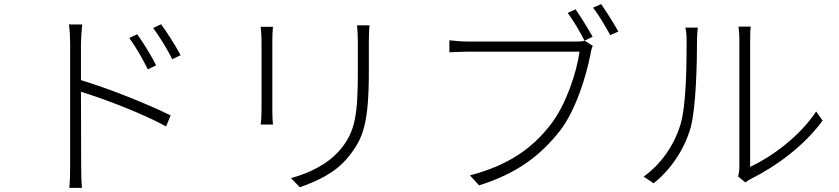

<svg xmlns="http://www.w3.org/2000/svg" viewBox="-20 -870 4040 925"><path d="M641 -705 603 -687C633 -646 670 -582 692 -536L732 -555C709 -603 665 -672 641 -705ZM756 -753 718 -735C749 -693 787 -631 810 -585L850 -604C825 -652 780 -721 756 -753ZM318 -72C318 -36 317 7 314 35H375C372 7 371 -38 371 -72L370 -428C481 -394 670 -322 780 -261L802 -314C687 -371 502 -444 370 -484V-657C370 -680 373 -724 376 -752H312C317 -723 318 -681 318 -657C318 -574 318 -115 318 -72Z M1760 -748H1700C1702 -726 1704 -699 1704 -670C1704 -639 1704 -562 1704 -530C1704 -322 1693 -237 1620 -150C1557 -76 1469 -36 1382 -12L1424 32C1497 7 1595 -34 1659 -115C1730 -203 1757 -274 1757 -529C1757 -560 1757 -637 1757 -670C1757 -699 1758 -726 1760 -748ZM1295 -741H1236C1238 -724 1240 -689 1240 -672C1240 -650 1240 -374 1240 -341C1240 -312 1238 -284 1236 -270H1295C1293 -285 1292 -315 1292 -340C1292 -374 1292 -650 1292 -672C1292 -691 1293 -724 1295 -741Z M2753 -825 2715 -808C2740 -774 2776 -715 2796 -674L2835 -693C2814 -731 2776 -792 2753 -825ZM2876 -850 2837 -833C2864 -800 2897 -742 2920 -701L2959 -718C2937 -758 2899 -818 2876 -850ZM2836 -649 2797 -674C2783 -670 2771 -670 2758 -670C2719 -670 2280 -670 2234 -670C2201 -670 2171 -673 2145 -676V-618C2170 -619 2197 -621 2233 -621C2280 -621 2715 -621 2772 -621C2758 -519 2706 -364 2633 -270C2547 -159 2435 -75 2244 -25L2288 23C2474 -35 2585 -123 2677 -239C2753 -337 2804 -501 2825 -610C2828 -629 2831 -638 2836 -649Z M3536 -20 3571 9C3577 4 3587 -3 3601 -10C3718 -68 3854 -167 3943 -289L3912 -333C3831 -210 3693 -112 3594 -66C3594 -79 3594 -623 3594 -675C3594 -709 3595 -731 3597 -742H3538C3539 -731 3542 -709 3542 -675C3542 -623 3542 -108 3542 -67C3542 -51 3540 -34 3536 -20ZM3081 -19 3129 13C3212 -53 3277 -150 3307 -254C3334 -353 3338 -570 3338 -676C3338 -699 3340 -721 3342 -737H3282C3286 -718 3288 -699 3288 -676C3288 -569 3287 -364 3258 -269C3226 -166 3163 -78 3081 -19Z"/></svg>

Font: Noto Sans KR Light
Style: Regular
Weight: 300
Designer: Ryoko NISHIZUKA 西塚涼子 (kana, bopomofo & ideographs); Paul D. Hunt (Latin, Greek & Cyrillic); Sandoll Communications 산돌커뮤니
Foundry: Adobe
Version: Version 2.004;hotconv 1.0.118;makeotfexe 2.5.65603